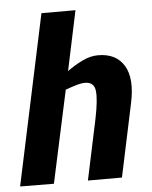

<svg xmlns="http://www.w3.org/2000/svg" viewBox="-56 -743 622 787"><g transform="rotate(-5 255.0 -349.5)"><path d="M134 1 -5 0 144 -700H284L232 -454Q262 -476 295 -492Q328 -508 360 -508Q434 -508 466.5 -454.5Q499 -401 478 -302L467 -250L414 0H274L327 -250Q343 -328 338.5 -364Q334 -400 297 -400Q281 -400 259.5 -393.5Q238 -387 216 -379Z"/></g></svg>

Font: Epunda Sans
Style: Bold Italic
Weight: 700
Italic angle: -12.0243°
Designer: Simon Atzbach
Foundry: typofactur
Version: Version 2.204; ttfautohint (v1.8.4.7-5d5b)